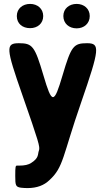

<svg xmlns="http://www.w3.org/2000/svg" viewBox="-20 -749 541 982"><path d="M58 151C58 199 60 207 87 211C97 212 108 213 120 213C170 213 206 198 232 173C306 106 299 51 395 -225C490 -500 493 -528 425 -528C356 -528 344 -513 300 -364C256 -215 246 -215 202 -364C158 -513 146 -528 77 -528C8 -528 10 -504 94 -264C178 -23 186 3 179 21C172 39 181 58 140 84C125 94 105 98 79 98H69C59 97 58 102 58 151ZM134 -605C172 -605 201 -629 201 -667C201 -704 172 -729 134 -729C96 -729 66 -705 66 -667C66 -628 95 -605 134 -605ZM372 -604C410 -604 439 -629 439 -667C439 -704 410 -729 372 -729C334 -729 304 -705 304 -667C304 -629 333 -604 372 -604Z"/></svg>

Font: Asimov Print
Style: A
Weight: 500
Designer: Google
Version: Version 2.000980: 2014